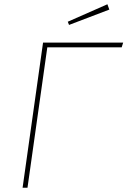

<svg xmlns="http://www.w3.org/2000/svg" viewBox="-20 -881 598 901"><path d="M558 -681 551 -659H202L109 0H86L182 -681ZM484 -861 493 -836 304 -764 298 -779Z"/></svg>

Font: Fira Sans Thin
Style: Italic
Weight: 250
Italic angle: -8°
Designer: Carrois Corporate & Edenspiekermann AG
Foundry: Carrois Corporate GbR & Edenspiekermann AG
Version: Version 4.203